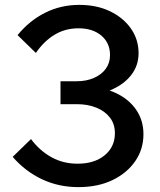

<svg xmlns="http://www.w3.org/2000/svg" viewBox="-20 -751 654 787"><path d="M32 -108 107 -181Q143 -133 191 -106.5Q239 -80 298 -80Q367 -80 409 -114.5Q451 -149 451 -205Q451 -242 431 -268.5Q411 -295 375.5 -309.5Q340 -324 295 -324H228V-418H295Q334 -418 365 -431.5Q396 -445 413.5 -469Q431 -493 431 -525Q431 -575 395.5 -605Q360 -635 302 -635Q247 -635 203.5 -608.5Q160 -582 127 -534L52 -607Q100 -666 164.5 -698.5Q229 -731 305 -731Q377 -731 431.5 -704.5Q486 -678 517 -633.5Q548 -589 548 -533Q548 -482 517.5 -443Q487 -404 433 -381.5Q379 -359 307 -359L325 -396Q397 -396 452 -371Q507 -346 537.5 -302Q568 -258 568 -201Q568 -139 534 -90Q500 -41 440.5 -12.5Q381 16 301 16Q220 16 151.5 -16.5Q83 -49 32 -108Z"/></svg>

Font: Wix Madefor Display SemiBold
Style: Regular
Weight: 600
Designer: Dalton Maag Ltd
Foundry: Dalton Maag Ltd
Version: Version 3.100